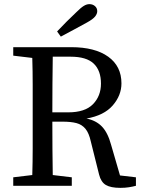

<svg xmlns="http://www.w3.org/2000/svg" viewBox="-20 -898 691 928"><path d="M256 -746Q302 -795 350 -840Q371 -861 385 -869.5Q399 -878 412 -878Q428 -878 439 -868.5Q450 -859 450 -844Q450 -831 439.5 -818Q429 -805 400 -789Q369 -772 337.5 -755Q306 -738 274 -721ZM321 -624H235Q234 -558 233.5 -492Q233 -426 233 -355H310Q391 -355 429.5 -394.5Q468 -434 468 -494Q468 -557 433 -590.5Q398 -624 321 -624ZM44 -629V-670H324Q439 -670 503 -624Q567 -578 567 -495Q567 -437 525 -388.5Q483 -340 398 -325Q444 -316 472.5 -286.5Q501 -257 517 -198L560 -50L637 -41V0Q622 4 603.5 7Q585 10 562 10Q515 10 491.5 -4Q468 -18 459 -54L419 -214Q410 -255 393 -275.5Q376 -296 349.5 -303Q323 -310 282 -310H233Q233 -238 233.5 -175Q234 -112 235 -52L327 -41V0H44V-41L136 -52Q138 -115 138 -180Q138 -245 138 -310V-359Q138 -424 138 -489Q138 -554 136 -618Z"/></svg>

Font: Source Serif 4
Style: Regular
Weight: 400
Designer: Frank Grießhammer
Foundry: Adobe
Version: Version 4.005;hotconv 1.1.0;makeotfexe 2.6.0